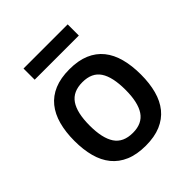

<svg xmlns="http://www.w3.org/2000/svg" viewBox="-194 -819 962 962"><g transform="rotate(-45 286.5 -338.5)"><path d="M522 -254.9Q522 -192.4 508.5 -142.6Q495.1 -92.8 466.6 -57.6Q438 -22.5 393.6 -3.7Q349.1 15.1 287.1 15.1Q224.6 15.1 179.7 -3.9Q134.8 -22.9 106.2 -58.1Q77.6 -93.3 64.2 -143.1Q50.8 -192.9 50.8 -254.9Q50.8 -317.9 64.5 -368.2Q78.1 -418.5 106.7 -453.9Q135.3 -489.3 179.9 -508.1Q224.6 -526.9 287.1 -526.9Q349.1 -526.9 393.6 -508.1Q438 -489.3 466.6 -453.9Q495.1 -418.5 508.5 -368.2Q522 -317.9 522 -254.9ZM413.1 -254.9Q413.1 -346.2 383.5 -390.6Q354 -435.1 287.1 -435.1Q220.2 -435.1 189.7 -390.6Q159.2 -346.2 159.2 -254.9Q159.2 -166 189.2 -121.1Q219.2 -76.2 287.1 -76.2Q353 -76.2 383.1 -121.1Q413.1 -166 413.1 -254.9ZM127 -612.8V-691.9H439.9V-612.8Z"/></g></svg>

Font: Clear Sans Medium
Style: Regular
Weight: 500
Foundry: Intel Corporation
Version: Version 1.00